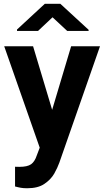

<svg xmlns="http://www.w3.org/2000/svg" viewBox="-20 -770 543 1003"><path d="M2 -528.3 187.5 1.5 171.9 42.5C165 63.5 155.3 78.6 142.6 87.9C129.4 97.2 108.9 101.6 81.1 101.6C74.7 101.6 65.9 101.1 58.6 101.1V204.1C82 210 94.7 213.4 121.6 213.4C159.2 213.4 189 206.1 211.4 190.9C233.9 175.8 251 158.2 263.2 137.2C274.9 116.2 283.7 97.2 290 79.6L502.4 -528.3H351.6L252.4 -196.3L152.8 -528.3ZM213.9 -750 68.8 -615.7V-608.4H178.7L254.4 -679.7L331.1 -608.4H442.9V-614.3L295.4 -750Z"/></svg>

Font: Vazirmatn
Style: Bold
Weight: 700
Designer: Saber Rastikerdar
Foundry: Saber Rastikerdar
Version: Version 33.003